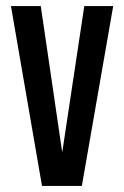

<svg xmlns="http://www.w3.org/2000/svg" viewBox="-20 -611 408 631"><path d="M118 0 16 -591H114L185 -107H184L257 -591H352L249 0Z"/></svg>

Font: Alumni Sans SemiBold
Style: Regular
Weight: 600
Designer: Robert E. Leuschke
Foundry: Robert E. Leuschke
Version: Version 1.018